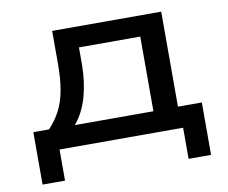

<svg xmlns="http://www.w3.org/2000/svg" viewBox="-72 -586 958 808"><g transform="rotate(-10 407.5 -182.0)"><path d="M47 133V-91H114Q145 -124 163.5 -160.5Q182 -197 190.5 -244.5Q199 -292 199 -354V-497H665V-91H767V133H671V0H143V133ZM224 -90H560V-409H298V-333Q297 -259 279.5 -197Q262 -135 224 -90Z"/></g></svg>

Font: Nunito Sans 7pt Expanded Medium
Style: Regular
Weight: 500
Width: 7
Designer: Vernon Adams
Foundry: Vernon Adams
Version: Version 3.101;gftools[0.9.27]